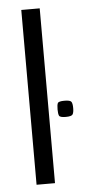

<svg xmlns="http://www.w3.org/2000/svg" viewBox="-49 -656 305 685"><g transform="rotate(-5 104.0 -313.0)"><path d="M54 -626H120V0H54ZM179 -232Q158 -232 155 -239Q152 -246 152 -261Q152 -277 155 -283.5Q158 -290 179 -290Q200 -290 204 -283.5Q208 -277 208 -261Q208 -246 204 -239Q200 -232 179 -232Z"/></g></svg>

Font: Smooch Sans Thin Medium
Style: Regular
Weight: 500
Version: Version 1.010